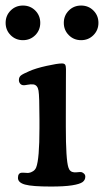

<svg xmlns="http://www.w3.org/2000/svg" viewBox="-34 -665 375 693"><path d="M4.4 -538.1Q-13.7 -556.2 -13.7 -582.5Q-13.7 -608.9 4.4 -627Q22.5 -645 48.8 -645Q75.2 -645 93.3 -627Q111.3 -608.9 111.3 -582.5Q111.3 -556.2 93.3 -538.1Q75.2 -520 48.8 -520Q22.5 -520 4.4 -538.1ZM214.4 -538.1Q196.3 -556.2 196.3 -582.5Q196.3 -608.9 214.4 -627Q232.4 -645 258.8 -645Q285.2 -645 303.2 -627Q321.3 -608.9 321.3 -582.5Q321.3 -556.2 303.2 -538.1Q285.2 -520 258.8 -520Q232.4 -520 214.4 -538.1ZM108.4 -202.1V-234.9Q108.4 -317.4 105 -337.9Q101.6 -358.4 85.9 -360.4Q76.7 -361.3 65.4 -359.1Q54.2 -356.9 50.3 -357.4Q43 -357.9 38.6 -363.3Q34.2 -368.7 34.2 -376Q34.2 -386.7 41.5 -392.6Q48.8 -398.4 71.8 -408.2Q94.7 -418.5 134 -427.2Q173.3 -436 189.5 -436Q198.2 -436 201.2 -431.4Q204.1 -426.8 204.1 -415.5Q204.1 -411.1 203.9 -372.8Q203.6 -334.5 203.6 -241.2V-207.5Q203.6 -88.4 212.9 -60.5Q217.8 -44.4 233.4 -43Q239.3 -42.5 247.1 -43.5Q254.9 -44.4 259.3 -43.9Q265.1 -42.5 269.5 -38.1Q273.9 -33.7 273.9 -27.3Q273.9 -15.1 263.9 -7.8Q253.9 -0.5 226.1 3.9Q198.2 8.3 149.9 8.3Q82 8.3 56.4 1.2Q30.8 -5.9 30.8 -22.9Q30.8 -40 43.5 -41.5Q47.9 -42 56.9 -41.3Q65.9 -40.5 69.8 -41Q77.6 -42 85.4 -47.1Q93.3 -52.2 96.7 -61Q108.4 -90.8 108.4 -202.1Z"/></svg>

Font: Cooper* Medium
Style: Regular
Weight: 500
Designer: Owen Earl
Foundry: indestructible type*
Version: Version 0.001